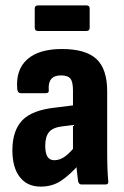

<svg xmlns="http://www.w3.org/2000/svg" viewBox="-20 -685 460 713"><path d="M282 0Q273 0 270 -12Q268 -25 265.5 -49.5Q263 -74 262 -95L251 -120V-349Q251 -381 241.5 -393Q232 -405 206 -405Q157 -405 161 -351Q163 -339 150 -339H57Q46 -339 44 -354Q38 -426 81 -464.5Q124 -503 210 -503Q298 -503 338 -466Q378 -429 378 -346V-127Q378 -87 379 -60Q380 -33 382 -13Q384 0 372 0ZM131 8Q81 8 53.5 -27.5Q26 -63 26 -127Q26 -200 63 -238.5Q100 -277 190 -286L262 -295L261 -222L213 -216Q177 -212 162.5 -195Q148 -178 148 -144Q148 -117 156 -103.5Q164 -90 182 -90Q202 -90 221.5 -104Q241 -118 268 -152L277 -78Q239 -35 206.5 -13.5Q174 8 131 8ZM121 -570Q109 -570 109 -582V-653Q109 -665 121 -665H301Q313 -665 313 -653V-582Q313 -570 301 -570Z"/></svg>

Font: Sofia Sans Condensed ExtraBold
Style: Regular
Weight: 800
Designer: Botio Nikoltchev, Ani Petrova
Foundry: lettersoup
Version: Version 4.101